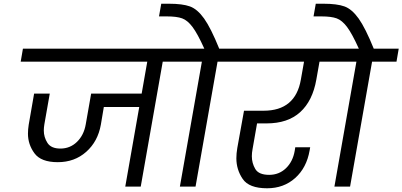

<svg xmlns="http://www.w3.org/2000/svg" viewBox="-20 -1001 2159 1030"><path d="M985 -670H853L735 0H652L727 -427H537L521 -332Q505 -242 442.5 -186.5Q380 -131 290 -131Q200 -131 165 -178.5Q130 -226 130 -284Q130 -307 134 -332L163 -499H247L218 -334Q215 -316 215 -301Q215 -265 234.5 -234.5Q254 -204 304 -204Q356 -204 393 -240Q430 -276 440 -334L469 -499H740L770 -670H91L103 -740H997Z M1290 -740 1278 -670H1147L1029 0H945L1063 -670H931L943 -740H1076Q1040 -820 1013 -856Q986 -892 957 -902.5Q928 -913 875 -913H833L845 -981H886Q959 -981 999 -966.5Q1039 -952 1075 -901.5Q1111 -851 1156 -740Z M1359 -339 1335 -202Q1331 -181 1331 -163Q1331 -126 1349.5 -94.5Q1368 -63 1424 -63Q1477 -63 1514 -98.5Q1551 -134 1561 -192L1564 -211H1644L1641 -194Q1625 -101 1563.5 -46Q1502 9 1413 9Q1316 9 1282 -41Q1248 -91 1248 -152Q1248 -178 1253 -207L1289 -407H1394Q1565 -407 1594 -574L1611 -670H1225L1237 -740H1826L1814 -670H1694L1677 -574Q1657 -460 1590.5 -399.5Q1524 -339 1410 -339Z M2119 -740 2107 -670H1976L1858 0H1774L1892 -670H1760L1772 -740H1905Q1869 -820 1842 -856Q1815 -892 1786 -902.5Q1757 -913 1704 -913H1662L1674 -981H1715Q1788 -981 1828 -966.5Q1868 -952 1904 -901.5Q1940 -851 1985 -740Z"/></svg>

Font: Fz Poppins
Style: Italic
Weight: 400
Italic angle: -10°
Designer: Ninad Kale (Devanagari), Jonny Pinhorn (Latin)
Foundry: Indian Type Foundry
Version: Vit hóa bi Vntype.Com & FontZin.Com